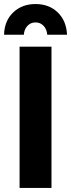

<svg xmlns="http://www.w3.org/2000/svg" viewBox="-20 -931 353 951"><path d="M77 -700H235V0H77ZM98 -759H0Q2 -828 45.5 -869.5Q89 -911 156 -911Q223 -911 266 -869.5Q309 -828 312 -759H214Q212 -786 196 -803Q180 -820 156 -820Q132 -820 116 -803Q100 -786 98 -759Z"/></svg>

Font: Alexandria SemiBold
Style: Regular
Weight: 600
Designer: Mohamed Gaber
Foundry: Kief Type Foundry
Version: Version 5.100